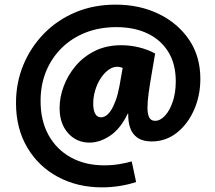

<svg xmlns="http://www.w3.org/2000/svg" viewBox="-20 -652 928 828"><path d="M420 156Q314 156 230 111Q146 66 97.5 -16Q49 -98 49 -208Q49 -295 80.5 -371.5Q112 -448 169.5 -507Q227 -566 305.5 -599Q384 -632 479 -632Q582 -632 664.5 -592Q747 -552 795.5 -480.5Q844 -409 844 -312Q844 -240 817 -178.5Q790 -117 742.5 -79.5Q695 -42 634 -42Q596 -42 573 -58Q550 -74 541 -101.5Q532 -129 533 -162H531Q499 -96 454.5 -66.5Q410 -37 366 -37Q310 -37 273.5 -78Q237 -119 237 -186Q237 -232 254.5 -279.5Q272 -327 306 -367.5Q340 -408 389.5 -432.5Q439 -457 503 -457Q542 -457 580.5 -447.5Q619 -438 649 -421Q641 -373 633.5 -330Q626 -287 621 -250.5Q616 -214 616 -187Q616 -160 623.5 -145.5Q631 -131 649 -131Q671 -131 691.5 -153Q712 -175 725 -213.5Q738 -252 738 -301Q738 -376 706 -428Q674 -480 616.5 -507.5Q559 -535 482 -535Q410 -535 350.5 -512Q291 -489 247 -446Q203 -403 179 -345Q155 -287 155 -216Q155 -132 189 -70Q223 -8 285 26.5Q347 61 429 61Q465 61 496.5 55.5Q528 50 548 44L567 133Q534 144 496 150Q458 156 420 156ZM416 -146Q426 -146 437 -153Q448 -160 458.5 -176Q469 -192 478.5 -217.5Q488 -243 495 -280L509 -359Q505 -361 498 -362.5Q491 -364 485 -364Q466 -364 447.5 -350.5Q429 -337 414 -314Q399 -291 390.5 -262.5Q382 -234 382 -205Q382 -177 390.5 -161.5Q399 -146 416 -146Z"/></svg>

Font: Murecho Thin Black
Style: Regular
Weight: 900
Version: Version 1.010